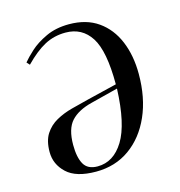

<svg xmlns="http://www.w3.org/2000/svg" viewBox="-86 -604 651 695"><g transform="rotate(-15 239.0 -256.5)"><path d="M191 14Q116 14 81 -19Q46 -52 46 -98Q46 -140 62.5 -165.5Q79 -191 106 -206Q133 -221 165.5 -229.5Q198 -238 230 -246L341 -273Q341 -398 308 -449.5Q275 -501 213 -501Q170 -501 134.5 -482Q99 -463 59 -422L49 -433Q61 -448 85 -470Q109 -492 146.5 -509.5Q184 -527 233 -527Q298 -527 342 -496Q386 -465 408.5 -411Q431 -357 431 -288Q431 -199 401 -131Q371 -63 317 -24.5Q263 14 191 14ZM201 -3Q261 -3 298.5 -64Q336 -125 341 -257L239 -231Q187 -218 161 -189.5Q135 -161 135 -101Q135 -54 149.5 -28.5Q164 -3 201 -3Z"/></g></svg>

Font: Literata 72pt
Style: Italic
Weight: 400
Italic angle: -2°
Designer: Latin by Veronika Burian and Jose Scaglione. Greek by Irene Vlachou. Cyrillic by Vera Evstafieva
Foundry: TypeTogether
Version: Version 3.002